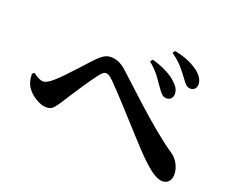

<svg xmlns="http://www.w3.org/2000/svg" viewBox="-112 -906 1224 1034"><g transform="rotate(20 500.0 -389.0)"><path d="M720.2 -513.9Q704.8 -536.9 681.7 -568.3Q658.6 -599.6 620.6 -631.1L631 -644.8Q675.6 -633.1 713.6 -613.9Q751.5 -594.7 774.6 -571.9Q807.3 -541.7 806.5 -511.3Q806.2 -495.5 796.5 -484.9Q786.7 -474.4 768.5 -474.4Q755.8 -474.4 744.4 -484.6Q733.1 -494.9 720.2 -513.9ZM822.3 -609.1Q807.6 -629.9 784.2 -657.9Q760.7 -685.8 718.4 -716.1L728.7 -729.7Q776.6 -720.5 811.6 -704.8Q846.7 -689 869.5 -670.6Q908.3 -638.6 908.3 -603.6Q908.3 -587.3 898.9 -577.5Q889.6 -567.6 873.3 -567.6Q858.6 -567.6 847.8 -578.1Q836.9 -588.5 822.3 -609.1ZM45.5 -351.1 57.4 -360.5Q72.8 -347.5 88.8 -340Q104.8 -332.5 114.2 -332.5Q125.2 -332.5 138.8 -339.7Q152.5 -346.9 170.6 -362.9Q189.8 -379.3 213.6 -403.9Q237.4 -428.5 261.7 -455.1Q285.9 -481.7 306.5 -504Q327.2 -526.2 338 -537.8Q357.1 -557.9 375.7 -569.6Q394.4 -581.3 415.8 -581.3Q441.5 -581.3 465.1 -570Q488.7 -558.8 514.5 -533.9Q583.5 -470.1 651.3 -408.3Q719.1 -346.5 781.1 -295.1Q843 -243.7 891.7 -210.9Q920.3 -192.4 936.1 -163Q951.9 -133.7 951.9 -102.2Q951.9 -77.6 938.5 -62.5Q925.1 -47.3 902.5 -47.3Q874.2 -47.3 834.5 -77.2Q794.8 -107 736.1 -169Q718.5 -188.4 690.7 -218.5Q662.9 -248.6 630.8 -284.1Q598.8 -319.6 567 -354.4Q535.2 -389.2 508.1 -418Q480.9 -446.8 463.9 -463.7Q449.2 -478.5 438.6 -484.7Q428 -490.9 419.2 -490.9Q411.9 -490.9 403.9 -485Q395.9 -479 384.6 -464.5Q372.6 -449.3 354.9 -424.2Q337.2 -399 318.2 -370.3Q299.1 -341.6 281.7 -314.9Q264.4 -288.2 253 -269.7Q237 -244.8 222 -226.2Q207 -207.6 179.5 -207.6Q150.4 -207.6 117.7 -227.7Q85 -247.7 65.9 -275.6Q55.7 -290.2 50.9 -308.7Q46.1 -327.2 45.5 -351.1Z"/></g></svg>

Font: Early Summer Mincho VF
Style: Regular
Weight: 250
Designer: GuiWonder
Version: Version 1.002